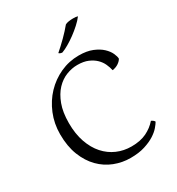

<svg xmlns="http://www.w3.org/2000/svg" viewBox="-224 -1097 1154 1253"><g transform="rotate(-30 352.5 -470.5)"><path d="M647 -582Q639 -567 620 -554Q601 -541 574 -537Q569 -561 557.5 -586.5Q546 -612 524.5 -633Q503 -654 470.5 -668Q438 -682 391 -682Q349 -682 307 -665.5Q265 -649 231 -613Q197 -577 175.5 -519.5Q154 -462 154 -380Q154 -299 176 -236Q198 -173 236 -130.5Q274 -88 324.5 -66Q375 -44 433 -44Q500 -44 546.5 -66.5Q593 -89 625 -126Q631 -124 639 -118Q647 -112 649 -106Q641 -92 623 -71Q605 -50 574.5 -30.5Q544 -11 498.5 3.5Q453 18 390 18Q328 18 270 -4.5Q212 -27 167 -72.5Q122 -118 95 -186.5Q68 -255 68 -346Q68 -426 97 -496.5Q126 -567 175.5 -619Q225 -671 290.5 -701Q356 -731 430 -731Q490 -731 531.5 -714Q573 -697 598.5 -673Q624 -649 635.5 -623.5Q647 -598 647 -582ZM554 -955Q537 -932 510.5 -908Q484 -884 455.5 -863Q427 -842 398.5 -825.5Q370 -809 348 -801Q341 -801 333 -804Q325 -807 323 -811Q340 -826 358.5 -843Q377 -860 395 -878Q413 -896 429.5 -914Q446 -932 459 -948Q469 -954 485.5 -956.5Q502 -959 519 -959Q530 -959 539 -958Q548 -957 554 -955Z"/></g></svg>

Font: Gotu
Style: Regular
Weight: 400
Designer: Sarang Kulkarni & Kailash Malviya
Foundry: Ek Type
Version: Version 2.320;hotconv 1.0.109;makeotfexe 2.5.65596; ttfautoh